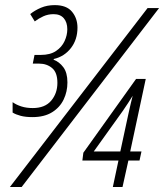

<svg xmlns="http://www.w3.org/2000/svg" viewBox="-20 -746 655 766"><path d="M109.4 -278.8Q82 -278.8 62.5 -283.9Q43 -289.1 30.3 -296.9V-338.4Q45.4 -327.6 65.4 -321.3Q85.4 -314.9 110.8 -314.9Q159.2 -314.9 184.1 -344.2Q209 -373.5 209 -415.5Q209 -457 187.7 -474.6Q166.5 -492.2 136.2 -492.2H110.8L117.7 -526.9H143.1Q180.2 -526.9 203.4 -542.5Q226.6 -558.1 237.5 -581.8Q248.5 -605.5 248.5 -629.4Q248.5 -656.7 234.6 -673.1Q220.7 -689.5 193.8 -689.5Q171.4 -689.5 152.8 -680.9Q134.3 -672.4 118.7 -660.6L100.6 -689.9Q118.7 -704.6 143.3 -715.1Q168 -725.6 198.2 -725.6Q245.6 -725.6 267.3 -699.2Q289.1 -672.9 289.1 -635.7Q289.1 -587.9 262.9 -554.2Q236.8 -520.5 194.8 -510.7L193.8 -507.8Q216.3 -499.5 232.7 -477.8Q249 -456.1 249 -417Q249 -380.4 233.9 -348.9Q218.8 -317.4 187.7 -298.1Q156.7 -278.8 109.4 -278.8ZM19.5 0 568.8 -713.9H614.7L66.4 0ZM430.2 0 452.6 -105.5H308.6L312.5 -136.7L522.9 -431.2H561.5L499.5 -141.6H544.4L536.6 -105.5H492.2L468.8 0ZM354 -141.6H460L492.7 -293.5Q497.1 -314 501.5 -332.3Q505.9 -350.6 509.3 -363.8Q500 -349.1 491.2 -335.2Q482.4 -321.3 469.7 -303.2Z"/></svg>

Font: Open Sans Condensed Light
Style: Italic
Weight: 300
Width: 3
Italic angle: -12°
Designer: Monotype Design Team
Foundry: Monotype Imaging Inc.
Version: Version 3.000; ttfautohint (v1.8.4)